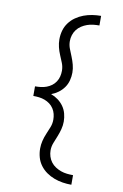

<svg xmlns="http://www.w3.org/2000/svg" viewBox="-105 -892 710 1104"><g transform="rotate(10 250.0 -340.0)"><path d="M393 153Q367 153 341.5 149Q316 145 292 136Q268 127 246.5 112Q225 97 209.5 76Q194 55 187 30Q180 5 180 -21Q180 -44 185.5 -66.5Q191 -89 200 -110Q209 -131 217.5 -152.5Q226 -174 226 -197Q226 -214 222 -230.5Q218 -247 208.5 -261.5Q199 -276 185.5 -286Q172 -296 156 -302Q140 -308 123 -310Q106 -312 89 -312V-368Q106 -368 123 -370Q140 -372 156 -378Q172 -384 185.5 -394Q199 -404 208.5 -418.5Q218 -433 222 -449.5Q226 -466 226 -483Q226 -506 217.5 -527.5Q209 -549 200 -570Q191 -591 185.5 -613.5Q180 -636 180 -659Q180 -685 187 -710Q194 -735 209.5 -756Q225 -777 246.5 -792Q268 -807 292 -816Q316 -825 341.5 -829Q367 -833 393 -833V-777Q375 -777 357 -775Q339 -773 322 -767Q305 -761 289.5 -751Q274 -741 263 -726.5Q252 -712 246.5 -694.5Q241 -677 241 -659Q241 -636 249.5 -614.5Q258 -593 266.5 -572Q275 -551 281 -528.5Q287 -506 287 -483Q287 -460 281 -437Q275 -414 261.5 -395Q248 -376 229 -362Q210 -348 188 -340Q210 -332 229 -318Q248 -304 261.5 -285Q275 -266 281 -243Q287 -220 287 -197Q287 -174 281 -151.5Q275 -129 266.5 -108Q258 -87 249.5 -65.5Q241 -44 241 -21Q241 -3 246.5 14.5Q252 32 263 46.5Q274 61 289.5 71Q305 81 322 87Q339 93 357 95Q375 97 393 97Z"/></g></svg>

Font: Iosevka Curly Slab Light
Style: Regular
Weight: 300
Monospace: yes
Designer: Belleve Invis
Foundry: Belleve Invis
Version: Version 22.1.2; ttfautohint (v1.8.4)